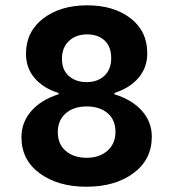

<svg xmlns="http://www.w3.org/2000/svg" viewBox="-20 -690 654 725"><path d="M306.2 15.1Q199.2 15.1 130.1 -35.4Q61 -85.9 61 -171.9Q61 -228.5 98.4 -271Q135.7 -313.5 201.2 -334V-338.9Q143.1 -356.9 110.6 -395.3Q78.1 -433.6 78.1 -486.8Q78.1 -570.3 143.1 -620.1Q208 -669.9 309.1 -669.9Q409.7 -669.9 472.9 -621.1Q536.1 -572.3 536.1 -488.8Q536.1 -435.1 503.4 -396.5Q470.7 -357.9 412.1 -338.9V-334Q477.5 -314 515.4 -272.2Q553.2 -230.5 553.2 -173.8Q553.2 -87.4 483.9 -36.1Q414.6 15.1 306.2 15.1ZM307.1 -379.9Q348.1 -379.9 374 -403.8Q399.9 -427.7 399.9 -470.2Q399.9 -513.7 375.2 -536.9Q350.6 -560.1 308.1 -560.1Q267.1 -560.1 240.5 -535.4Q213.9 -510.7 213.9 -467.8Q213.9 -425.8 240.2 -402.8Q266.6 -379.9 307.1 -379.9ZM307.1 -94.2Q355.5 -94.2 385.7 -120.8Q416 -147.5 416 -192.9Q416 -237.3 386.2 -262.7Q356.4 -288.1 307.1 -288.1Q257.8 -288.1 228 -261.7Q198.2 -235.4 198.2 -190.9Q198.2 -146 228.3 -120.1Q258.3 -94.2 307.1 -94.2Z"/></svg>

Font: IntelOne Mono Bold
Style: Regular
Weight: 700
Designer: Fred Shallcrass
Foundry: Frere-Jones Type LLC
Version: Version 1.200;hotconv 1.1.0;makeotfexe 2.6.0;FJTRelease1.2